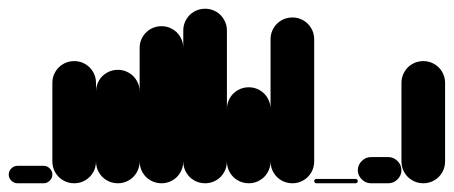

<svg xmlns="http://www.w3.org/2000/svg" viewBox="-20 -420 1040 440"><path d="M20 -40Q12 -40 6 -34Q0 -28 0 -20Q0 -12 6 -6Q12 0 20 0H80Q88 0 94 -6Q100 -12 100 -20Q100 -28 94 -34Q88 -40 80 -40Z M100 -50.3H200V-230.3H100ZM150.3 -100Q136.3 -100 124.8 -93.3Q113.3 -86.7 106.7 -75.2Q100 -63.7 100 -50.3Q100 -36.3 106.7 -24.8Q113.3 -13.3 124.8 -6.7Q136.3 0 150.3 0Q163.7 0 175.2 -6.7Q186.7 -13.3 193.3 -24.8Q200 -36.3 200 -50.3Q200 -63.7 193.3 -75.2Q186.7 -86.7 175.2 -93.3Q163.7 -100 150.3 -100ZM150.3 -280Q136.3 -280 124.8 -273.3Q113.3 -266.7 106.7 -255.2Q100 -243.7 100 -230.3Q100 -216.3 106.7 -204.8Q113.3 -193.3 124.8 -186.7Q136.3 -180 150.3 -180Q163.7 -180 175.2 -186.7Q186.7 -193.3 193.3 -204.8Q200 -216.3 200 -230.3Q200 -243.7 193.3 -255.2Q186.7 -266.7 175.2 -273.3Q163.7 -280 150.3 -280Z M200 -50.3H300V-210.3H200ZM250.3 -100Q236.3 -100 224.8 -93.3Q213.3 -86.7 206.7 -75.2Q200 -63.7 200 -50.3Q200 -36.3 206.7 -24.8Q213.3 -13.3 224.8 -6.7Q236.3 0 250.3 0Q263.7 0 275.2 -6.7Q286.7 -13.3 293.3 -24.8Q300 -36.3 300 -50.3Q300 -63.7 293.3 -75.2Q286.7 -86.7 275.2 -93.3Q263.7 -100 250.3 -100ZM250.3 -260Q236.3 -260 224.8 -253.3Q213.3 -246.7 206.7 -235.2Q200 -223.7 200 -210.3Q200 -196.3 206.7 -184.8Q213.3 -173.3 224.8 -166.7Q236.3 -160 250.3 -160Q263.7 -160 275.2 -166.7Q286.7 -173.3 293.3 -184.8Q300 -196.3 300 -210.3Q300 -223.7 293.3 -235.2Q286.7 -246.7 275.2 -253.3Q263.7 -260 250.3 -260Z M300 -50.3H400V-310.3H300ZM350.3 -100Q336.3 -100 324.8 -93.3Q313.3 -86.7 306.7 -75.2Q300 -63.7 300 -50.3Q300 -36.3 306.7 -24.8Q313.3 -13.3 324.8 -6.7Q336.3 0 350.3 0Q363.7 0 375.2 -6.7Q386.7 -13.3 393.3 -24.8Q400 -36.3 400 -50.3Q400 -63.7 393.3 -75.2Q386.7 -86.7 375.2 -93.3Q363.7 -100 350.3 -100ZM350.3 -360Q336.3 -360 324.8 -353.3Q313.3 -346.7 306.7 -335.2Q300 -323.7 300 -310.3Q300 -296.3 306.7 -284.8Q313.3 -273.3 324.8 -266.7Q336.3 -260 350.3 -260Q363.7 -260 375.2 -266.7Q386.7 -273.3 393.3 -284.8Q400 -296.3 400 -310.3Q400 -323.7 393.3 -335.2Q386.7 -346.7 375.2 -353.3Q363.7 -360 350.3 -360Z M400 -50.3H500V-350.3H400ZM450.3 -100Q436.3 -100 424.8 -93.3Q413.3 -86.7 406.7 -75.2Q400 -63.7 400 -50.3Q400 -36.3 406.7 -24.8Q413.3 -13.3 424.8 -6.7Q436.3 0 450.3 0Q463.7 0 475.2 -6.7Q486.7 -13.3 493.3 -24.8Q500 -36.3 500 -50.3Q500 -63.7 493.3 -75.2Q486.7 -86.7 475.2 -93.3Q463.7 -100 450.3 -100ZM450.3 -400Q436.3 -400 424.8 -393.3Q413.3 -386.7 406.7 -375.2Q400 -363.7 400 -350.3Q400 -336.3 406.7 -324.8Q413.3 -313.3 424.8 -306.7Q436.3 -300 450.3 -300Q463.7 -300 475.2 -306.7Q486.7 -313.3 493.3 -324.8Q500 -336.3 500 -350.3Q500 -363.7 493.3 -375.2Q486.7 -386.7 475.2 -393.3Q463.7 -400 450.3 -400Z M500 -50.3H600V-170.3H500ZM550.3 -100Q536.3 -100 524.8 -93.3Q513.3 -86.7 506.7 -75.2Q500 -63.7 500 -50.3Q500 -36.3 506.7 -24.8Q513.3 -13.3 524.8 -6.7Q536.3 0 550.3 0Q563.7 0 575.2 -6.7Q586.7 -13.3 593.3 -24.8Q600 -36.3 600 -50.3Q600 -63.7 593.3 -75.2Q586.7 -86.7 575.2 -93.3Q563.7 -100 550.3 -100ZM550.3 -220Q536.3 -220 524.8 -213.3Q513.3 -206.7 506.7 -195.2Q500 -183.7 500 -170.3Q500 -156.3 506.7 -144.8Q513.3 -133.3 524.8 -126.7Q536.3 -120 550.3 -120Q563.7 -120 575.2 -126.7Q586.7 -133.3 593.3 -144.8Q600 -156.3 600 -170.3Q600 -183.7 593.3 -195.2Q586.7 -206.7 575.2 -213.3Q563.7 -220 550.3 -220Z M600 -50.3H700V-330.3H600ZM650.3 -100Q636.3 -100 624.8 -93.3Q613.3 -86.7 606.7 -75.2Q600 -63.7 600 -50.3Q600 -36.3 606.7 -24.8Q613.3 -13.3 624.8 -6.7Q636.3 0 650.3 0Q663.7 0 675.2 -6.7Q686.7 -13.3 693.3 -24.8Q700 -36.3 700 -50.3Q700 -63.7 693.3 -75.2Q686.7 -86.7 675.2 -93.3Q663.7 -100 650.3 -100ZM650.3 -380Q636.3 -380 624.8 -373.3Q613.3 -366.7 606.7 -355.2Q600 -343.7 600 -330.3Q600 -316.3 606.7 -304.8Q613.3 -293.3 624.8 -286.7Q636.3 -280 650.3 -280Q663.7 -280 675.2 -286.7Q686.7 -293.3 693.3 -304.8Q700 -316.3 700 -330.3Q700 -343.7 693.3 -355.2Q686.7 -366.7 675.2 -373.3Q663.7 -380 650.3 -380Z M705 -10Q703 -10 701.5 -8.5Q700 -7 700 -5Q700 -3 701.5 -1.5Q703 0 705 0H795Q797 0 798.5 -1.5Q800 -3 800 -5Q800 -7 798.5 -8.5Q797 -10 795 -10Z M830 -60Q818 -60 809 -51Q800 -42 800 -30Q800 -18 809 -9Q818 0 830 0H870Q882 0 891 -9Q900 -18 900 -30Q900 -42 891 -51Q882 -60 870 -60Z M900 -50.3H1000V-230.3H900ZM950.3 -100Q936.3 -100 924.8 -93.3Q913.3 -86.7 906.7 -75.2Q900 -63.7 900 -50.3Q900 -36.3 906.7 -24.8Q913.3 -13.3 924.8 -6.7Q936.3 0 950.3 0Q963.7 0 975.2 -6.7Q986.7 -13.3 993.3 -24.8Q1000 -36.3 1000 -50.3Q1000 -63.7 993.3 -75.2Q986.7 -86.7 975.2 -93.3Q963.7 -100 950.3 -100ZM950.3 -280Q936.3 -280 924.8 -273.3Q913.3 -266.7 906.7 -255.2Q900 -243.7 900 -230.3Q900 -216.3 906.7 -204.8Q913.3 -193.3 924.8 -186.7Q936.3 -180 950.3 -180Q963.7 -180 975.2 -186.7Q986.7 -193.3 993.3 -204.8Q1000 -216.3 1000 -230.3Q1000 -243.7 993.3 -255.2Q986.7 -266.7 975.2 -273.3Q963.7 -280 950.3 -280Z"/></svg>

Font: Wavefont Thin
Style: Regular
Weight: 100
Monospace: yes
Version: Version 3.005;gftools[0.9.33]